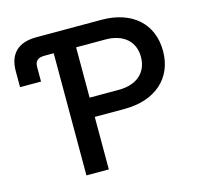

<svg xmlns="http://www.w3.org/2000/svg" viewBox="-105 -841 992 954"><g transform="rotate(-15 390.5 -364.0)"><path d="M224.6 0H339.8V-270H493.7C650.9 -270 752.4 -358.4 752.4 -499C752.4 -639.6 653.8 -727.5 496.6 -727.5H161.6C66.9 -727.5 19.5 -678.7 19.5 -591.3V-508.8H127.4V-583.5C127.4 -614.7 142.6 -628.4 179.2 -628.4H224.6ZM339.8 -369.1V-627.9H490.7C582.5 -627.9 638.7 -578.6 638.7 -499C638.7 -418.9 582.5 -369.1 490.7 -369.1Z"/></g></svg>

Font: Raveo Display Display Medium
Style: Regular
Weight: 500
Designer: Jakub Foglar, Rasmus Andersson (Inter)
Foundry: Jakubfoglar.com
Version: Version 1.100;Glyphs 3.2.3 (3260)